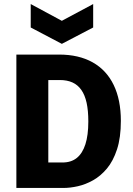

<svg xmlns="http://www.w3.org/2000/svg" viewBox="-20 -930 659 950"><path d="M137 0V-126H289Q332 -126 360 -148.5Q388 -171 402.5 -216Q417 -261 417 -329Q417 -383 408.5 -421.5Q400 -460 382.5 -485Q365 -510 338.5 -522Q312 -534 276 -534H137V-660H272Q370 -660 438.5 -621.5Q507 -583 542.5 -509.5Q578 -436 578 -332Q578 -249 559 -191Q540 -133 509 -96Q478 -59 440.5 -38Q403 -17 365 -8.5Q327 0 294 0ZM61 0V-660H219V0ZM132 -910 286 -827 441 -910V-794L286 -713L132 -794Z"/></svg>

Font: Bricolage Grotesque SemiCondensed ExtraBold
Style: Regular
Weight: 800
Width: 4
Designer: Mathieu Triay
Foundry: Atelier Triay
Version: Version 1.001;gftools[0.9.33.dev8+g029e19f]